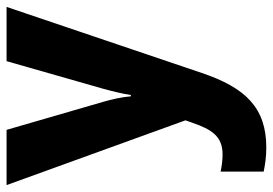

<svg xmlns="http://www.w3.org/2000/svg" viewBox="-143 -447 830 584"><g transform="rotate(-90 272.0 -155.0)"><path d="M1 -550 198 -6 191 14C170 75 149 107 94 107C75 107 56 104 42 101V232C62 236 85 240 115 240C236 240 297 177 342 44L543 -550H378L294 -256C286 -227 279 -198 275 -172H271C269 -198 262 -230 254 -257L169 -550Z"/></g></svg>

Font: Noto Sans Lao SemiCondensed ExtraBold
Style: Regular
Weight: 800
Width: 4
Designer: Monotype Design Team
Foundry: Monotype Imaging Inc.
Version: Version 2.003